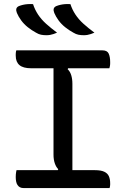

<svg xmlns="http://www.w3.org/2000/svg" viewBox="-20 -956 640 976"><path d="M348 -65H263L276 -96Q265 -107 258.5 -126Q252 -145 252 -170Q252 -226 252 -283.5Q252 -341 252 -399.5Q252 -458 252 -516.5Q252 -575 252 -635H337L324 -604Q336 -593 342 -574Q348 -555 348 -530Q348 -474 348 -416.5Q348 -359 348 -300.5Q348 -242 348 -183Q348 -124 348 -65ZM537 0H100Q89 0 81.5 -4Q74 -8 69 -15.5Q64 -23 62 -33.5Q60 -44 60 -56Q60 -63 60.5 -69.5Q61 -76 62 -81.5Q63 -87 64 -91H463Q493 -91 510 -83Q527 -75 533.5 -60Q540 -45 540 -25Q540 -21 540 -16.5Q540 -12 539 -8Q538 -4 537 0ZM63 -700H501Q525 -700 532.5 -683.5Q540 -667 540 -641Q540 -637 540 -633Q540 -629 539.5 -625Q539 -621 538 -617Q537 -613 536 -609H138Q98 -609 79 -625Q60 -641 60 -673Q60 -677 60 -681Q60 -685 60.5 -688.5Q61 -692 61.5 -695Q62 -698 63 -700ZM148 -935Q157 -907 173.5 -882Q190 -857 214.5 -835Q239 -813 270 -790Q261 -786 252 -783Q243 -780 234.5 -778.5Q226 -777 216 -777Q201 -777 188.5 -779.5Q176 -782 163 -790Q141 -802 121.5 -817.5Q102 -833 88 -852Q74 -871 66 -890Q61 -902 63 -911Q65 -920 76 -925Q86 -929 97 -931.5Q108 -934 120.5 -935Q133 -936 148 -935ZM338 -935Q347 -907 363.5 -882Q380 -857 404.5 -835Q429 -813 460 -790Q451 -786 442 -783Q433 -780 424.5 -778.5Q416 -777 406 -777Q391 -777 378.5 -779.5Q366 -782 353 -790Q331 -802 311.5 -817.5Q292 -833 278 -852Q264 -871 256 -890Q251 -902 253 -911Q255 -920 266 -925Q276 -929 287 -931.5Q298 -934 310.5 -935Q323 -936 338 -935Z"/></svg>

Font: Recursive Monospace Casual
Style: Regular
Weight: 400
Version: Version 1.047